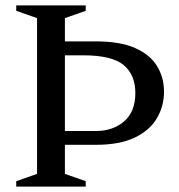

<svg xmlns="http://www.w3.org/2000/svg" viewBox="-20 -690 662 710"><path d="M297 -20V0H40V-20L117 -47V-623L40 -650V-670H297V-650L220 -623V-537H334Q424.5 -537 480 -512.2Q535.5 -487.5 561 -445.2Q586.5 -403 586.5 -351Q586.5 -297.5 560.2 -252.8Q534 -208 478.2 -181.2Q422.5 -154.5 334 -154.5H220V-47ZM480.5 -346Q480.5 -413 437.5 -449.2Q394.5 -485.5 287 -485.5H220V-205.5H334Q397.5 -205.5 439 -241.2Q480.5 -277 480.5 -346Z"/></svg>

Font: Newsreader Text Medium
Style: Regular
Weight: 500
Designer: Hugues Gentile
Foundry: Production Type
Version: Version 1.002